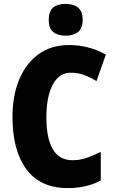

<svg xmlns="http://www.w3.org/2000/svg" viewBox="-20 -955 590 985"><path d="M343 -582Q283 -582 250.5 -520.5Q218 -459 218 -354Q218 -133 352 -133Q390 -133 426 -145.5Q462 -158 497 -176V-29Q424 10 328 10Q187 10 115.5 -86.5Q44 -183 44 -355Q44 -464 78.5 -547Q113 -630 178 -677Q243 -724 335 -724Q383 -724 430.5 -712Q478 -700 523 -675L475 -539Q444 -558 412 -570Q380 -582 343 -582ZM317 -935Q358 -935 381 -915.5Q404 -896 404 -853Q404 -810 380.5 -791Q357 -772 317 -772Q276 -772 253 -791Q230 -810 230 -853Q230 -897 252.5 -916Q275 -935 317 -935Z"/></svg>

Font: Noto Sans Bengali Condensed ExtraBold
Style: Regular
Weight: 800
Width: 3
Designer: Joana Ranito - Universal Thirst; Jelle Bosma - Monotype Design Team
Foundry: Universal Thirst ehf.
Version: Version 3.000; ttfautohint (v1.8.4.7-5d5b)